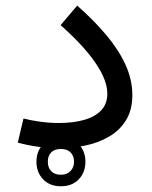

<svg xmlns="http://www.w3.org/2000/svg" viewBox="-20 -521 537 680"><path d="M195.8 6.6Q218.5 6.6 230.3 19.2Q242.2 31.7 242.2 51.8Q242.2 71.8 229.7 84.8Q217.3 97.9 195.7 97.9Q173.3 97.9 161.4 85.3Q149.4 72.8 149.4 51.8Q149.4 30.8 161.3 18.7Q173.1 6.6 195.8 6.6ZM195.8 -34.2Q156.1 -34.2 132.6 -9.9Q109.1 14.4 109.1 51.8Q109.1 89.1 132.6 113.9Q156.1 138.7 195.8 138.7Q235.5 138.7 259 114Q282.5 89.4 282.5 51.8Q282.5 13.9 258.8 -10.1Q235.1 -34.2 195.8 -34.2ZM448.7 -184.1Q448.7 -238.5 424.7 -291.4Q400.6 -344.2 356.8 -396.5Q313 -448.7 253.4 -501.2L194.6 -431.9Q277.1 -358.9 318.6 -297.6Q360.1 -236.3 360.1 -189.5Q360.1 -152.8 338 -129.9Q315.9 -106.9 277.3 -96.2Q238.8 -85.4 189.2 -85.4Q156 -85.4 123.4 -89.8Q90.8 -94.2 63.2 -101.3L43 -15.9Q77.6 -6.3 115.4 -1.2Q153.1 3.9 191.2 3.9Q238 3.9 283.8 -5.9Q329.6 -15.6 366.8 -37.5Q404.1 -59.3 426.4 -95.5Q448.7 -131.6 448.7 -184.1Z"/></svg>

Font: Estedad-FD-VF Thin
Style: Regular
Weight: 100
Designer: Amin Abedi
Version: Version 5.0